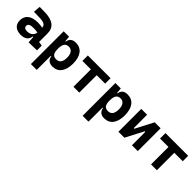

<svg xmlns="http://www.w3.org/2000/svg" viewBox="221 -1688 3075 3075"><g transform="rotate(45 1758.0 -151.0)"><path d="M388.2 4.9 573.7 0V-107.4L502 -118.2V-309.6C502 -446.3 412.1 -518.6 224.6 -521L111.8 -522.5L102.1 -402.3L234.4 -398.9C327.6 -396.5 375 -372.1 375 -316.9V-315.4C343.8 -322.3 312 -325.7 269 -325.7C122.1 -325.7 38.6 -261.7 38.6 -146C38.6 -46.4 102.5 9.8 212.9 9.8C302.7 9.8 358.9 -29.8 368.2 -109.4H379.9ZM375 -206.5C373 -154.8 329.6 -101.6 245.6 -101.6C198.2 -101.6 172.9 -120.6 172.9 -155.8C172.9 -194.3 208.5 -214.4 275.4 -214.4C309.6 -214.4 337.4 -214.4 375 -206.5Z M659.7 224.6H792V-93.8H802.7C813 -24.9 857.9 9.8 930.2 9.8C1058.6 9.8 1133.3 -85.4 1133.3 -258.3C1133.3 -429.2 1058.6 -527.3 929.2 -527.3C850.6 -527.3 812 -493.2 799.8 -423.8H790.5L782.2 -517.6H659.7ZM792 -258.3C792 -358.4 825.7 -402.8 893.1 -402.8C960 -402.8 998 -350.1 998 -258.3C998 -163.1 961.9 -114.7 893.1 -114.7C817.9 -114.7 792 -157.7 792 -258.3Z M1398.9 0H1530.8V-394.5H1722.2V-517.6H1207.5V-394.5H1398.9Z M1831.5 224.6H1963.9V-93.8H1974.6C1984.9 -24.9 2029.8 9.8 2102.1 9.8C2230.5 9.8 2305.2 -85.4 2305.2 -258.3C2305.2 -429.2 2230.5 -527.3 2101.1 -527.3C2022.5 -527.3 1983.9 -493.2 1971.7 -423.8H1962.4L1954.1 -517.6H1831.5ZM1963.9 -258.3C1963.9 -358.4 1997.6 -402.8 2064.9 -402.8C2131.8 -402.8 2169.9 -350.1 2169.9 -258.3C2169.9 -163.1 2133.8 -114.7 2064.9 -114.7C1989.7 -114.7 1963.9 -157.7 1963.9 -258.3Z M2417.5 0H2552.2L2710 -302.7H2723.6V0H2856V-517.6H2721.2L2563.5 -214.8H2549.8V-517.6H2417.5Z M3156.7 0H3288.6V-394.5H3480V-517.6H2965.3V-394.5H3156.7Z"/></g></svg>

Font: CaskaydiaCove Nerd Font
Style: Bold
Weight: 700
Designer: Aaron Bell
Foundry: Saja Typeworks
Version: Version 2111.1;Nerd Fonts 2.3.0